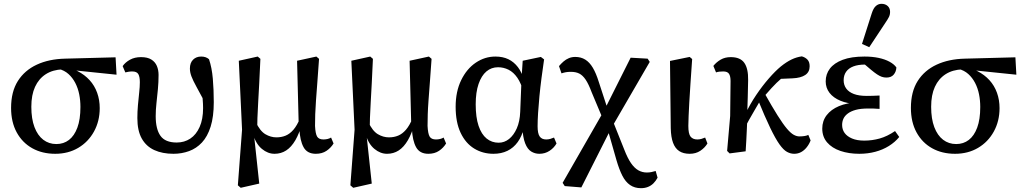

<svg xmlns="http://www.w3.org/2000/svg" viewBox="-20 -792 5356 1005"><path d="M269 13Q201 13 149 -16Q97 -45 67.5 -99Q38 -153 38 -227Q38 -312 73.5 -368Q109 -424 172.5 -453.5Q236 -483 320 -485L585 -492L590 -401L328 -428L308 -429Q256 -427 219.5 -403.5Q183 -380 163.5 -337.5Q144 -295 144 -233Q144 -170 160.5 -126.5Q177 -83 206.5 -60.5Q236 -38 275 -38Q313 -38 341 -59.5Q369 -81 385 -124Q401 -167 401 -232Q401 -267 394.5 -299Q388 -331 374 -358Q360 -385 338.5 -404.5Q317 -424 285 -432L300 -444Q348 -439 385.5 -420Q423 -401 449 -372.5Q475 -344 488.5 -306.5Q502 -269 502 -226Q502 -158 472 -103.5Q442 -49 389.5 -18Q337 13 269 13Z M888 13Q830 13 787.5 -6.5Q745 -26 722 -67Q699 -108 699 -174Q699 -207 702 -241.5Q705 -276 708.5 -307Q712 -338 712 -362Q712 -390 704 -404Q696 -418 672 -418Q662 -418 653 -416.5Q644 -415 636 -413L622 -446Q636 -466 660.5 -479.5Q685 -493 718 -493Q752 -493 772 -480.5Q792 -468 801 -447Q810 -426 810 -400Q810 -362 806.5 -325Q803 -288 799 -252.5Q795 -217 795 -184Q795 -116 820 -81Q845 -46 905 -46Q945 -46 976 -66.5Q1007 -87 1025 -127.5Q1043 -168 1043 -226Q1043 -248 1041 -270.5Q1039 -293 1037 -319L1059 -318V-244Q1028 -302 1009 -336.5Q990 -371 982 -392.5Q974 -414 974 -433Q974 -463 990.5 -479.5Q1007 -496 1033 -496Q1046 -496 1056 -492.5Q1066 -489 1074 -482Q1089 -438 1094 -380Q1099 -322 1099 -257Q1099 -181 1082.5 -129Q1066 -77 1037 -46Q1008 -15 969.5 -1Q931 13 888 13Z M1225 178 1247 -113 1230 -474 1329 -496 1343 -484Q1340 -413 1337 -357.5Q1334 -302 1331.5 -257.5Q1329 -213 1327.5 -175Q1326 -137 1326 -100L1310 -82L1337 169L1240 191ZM1633 13Q1588 13 1569 -21.5Q1550 -56 1547 -118L1544 -120L1535 -474L1636 -496L1650 -484Q1645 -413 1641 -359.5Q1637 -306 1634 -266Q1631 -226 1630 -194Q1629 -162 1629 -133Q1631 -92 1640 -77Q1649 -62 1673 -62Q1684 -62 1694.5 -64.5Q1705 -67 1713 -72L1726 -41Q1712 -18 1689 -2.5Q1666 13 1633 13ZM1417 13Q1382 13 1351 -12.5Q1320 -38 1305 -88L1298 -87L1319 -153Q1341 -106 1369 -89.5Q1397 -73 1427 -73Q1453 -73 1475 -82Q1497 -91 1516 -113Q1535 -135 1551 -174L1568 -149H1562Q1547 -94 1526 -58Q1505 -22 1478 -4.5Q1451 13 1417 13Z M1814 178 1836 -113 1819 -474 1918 -496 1932 -484Q1929 -413 1926 -357.5Q1923 -302 1920.5 -257.5Q1918 -213 1916.5 -175Q1915 -137 1915 -100L1899 -82L1926 169L1829 191ZM2222 13Q2177 13 2158 -21.5Q2139 -56 2136 -118L2133 -120L2124 -474L2225 -496L2239 -484Q2234 -413 2230 -359.5Q2226 -306 2223 -266Q2220 -226 2219 -194Q2218 -162 2218 -133Q2220 -92 2229 -77Q2238 -62 2262 -62Q2273 -62 2283.5 -64.5Q2294 -67 2302 -72L2315 -41Q2301 -18 2278 -2.5Q2255 13 2222 13ZM2006 13Q1971 13 1940 -12.5Q1909 -38 1894 -88L1887 -87L1908 -153Q1930 -106 1958 -89.5Q1986 -73 2016 -73Q2042 -73 2064 -82Q2086 -91 2105 -113Q2124 -135 2140 -174L2157 -149H2151Q2136 -94 2115 -58Q2094 -22 2067 -4.5Q2040 13 2006 13Z M2563 13Q2507 13 2462 -14.5Q2417 -42 2391 -97Q2365 -152 2365 -233Q2365 -313 2394 -372.5Q2423 -432 2470.5 -464Q2518 -496 2573 -496Q2612 -496 2641 -482Q2670 -468 2691 -440.5Q2712 -413 2723 -371H2745L2720 -310Q2708 -356 2688 -385Q2668 -414 2642 -427Q2616 -440 2587 -440Q2552 -440 2526 -418Q2500 -396 2485 -352.5Q2470 -309 2470 -246Q2470 -178 2485 -133.5Q2500 -89 2527 -67Q2554 -45 2590 -45Q2620 -45 2644.5 -64.5Q2669 -84 2685 -120Q2701 -156 2703 -207L2710 -382L2716 -474L2811 -494L2828 -481Q2821 -434 2814.5 -384Q2808 -334 2803.5 -287.5Q2799 -241 2796.5 -200.5Q2794 -160 2794 -131Q2794 -93 2805 -77.5Q2816 -62 2839 -62Q2850 -62 2860.5 -65Q2871 -68 2880 -72L2893 -41Q2880 -18 2856.5 -2.5Q2833 13 2803 13Q2780 13 2760.5 1Q2741 -11 2729 -41.5Q2717 -72 2714 -125L2723 -124Q2712 -79 2690 -48.5Q2668 -18 2636 -2.5Q2604 13 2563 13Z M2936 182 2925 165 3143 -215 3281 -490 3370 -485 3381 -468 3178 -118 3023 189ZM3335 193Q3302 193 3278 176.5Q3254 160 3237.5 127.5Q3221 95 3207 47L3161 -114H3146L3187 -161L3248 -8Q3265 36 3283 62Q3301 88 3321.5 99.5Q3342 111 3366 111Q3379 111 3390.5 108.5Q3402 106 3412 103L3422 138Q3413 155 3400.5 167.5Q3388 180 3371.5 186.5Q3355 193 3335 193ZM3137 -166 3077 -309Q3061 -352 3045.5 -375Q3030 -398 3012 -407Q2994 -416 2968 -416Q2953 -416 2942 -414Q2931 -412 2919 -408L2906 -446Q2917 -459 2929.5 -470Q2942 -481 2957.5 -487.5Q2973 -494 2991 -494Q3021 -494 3043.5 -480Q3066 -466 3083 -437.5Q3100 -409 3114 -364L3165 -208H3181Z M3590 13Q3557 13 3535.5 -1Q3514 -15 3503 -44.5Q3492 -74 3491 -121L3487 -473L3590 -494L3603 -483Q3598 -408 3594 -352Q3590 -296 3588 -255.5Q3586 -215 3584.5 -185Q3583 -155 3583 -133Q3583 -91 3595 -76.5Q3607 -62 3630 -62Q3641 -62 3651.5 -65Q3662 -68 3671 -72L3683 -41Q3669 -18 3645.5 -2.5Q3622 13 3590 13Z M3799 11 3786 -2 3802 -185 3804 -368Q3804 -393 3796 -405.5Q3788 -418 3766 -418Q3756 -418 3746 -417Q3736 -416 3728 -413L3714 -447Q3730 -467 3752.5 -480Q3775 -493 3805 -493Q3855 -493 3876 -463Q3897 -433 3896 -373Q3895 -334 3894 -283.5Q3893 -233 3891 -186L3892 -182Q3891 -153 3889.5 -121Q3888 -89 3886.5 -58.5Q3885 -28 3883 0ZM3871 -107 3846 -156H3864L3882 -196Q3906 -247 3938 -294.5Q3970 -342 4004 -381Q4038 -420 4067 -444Q4097 -468 4123 -480.5Q4149 -493 4177 -497Q4195 -492 4206.5 -480Q4218 -468 4218 -445Q4218 -415 4195 -399.5Q4172 -384 4129 -382L4037 -378L4133 -430Q4101 -408 4072.5 -383.5Q4044 -359 4018.5 -331Q3993 -303 3967 -273L3959 -265Q3944 -239 3929.5 -214.5Q3915 -190 3900.5 -164Q3886 -138 3871 -107ZM4137 13Q4118 13 4099.5 3Q4081 -7 4060 -36.5Q4039 -66 4011.5 -123Q3984 -180 3946 -273L3979 -309Q4021 -234 4050 -188Q4079 -142 4099 -118.5Q4119 -95 4134.5 -86.5Q4150 -78 4164 -78Q4179 -78 4191.5 -80Q4204 -82 4211 -86L4223 -57Q4216 -38 4203 -21.5Q4190 -5 4173.5 4Q4157 13 4137 13Z M4478 13Q4423 13 4379 -2Q4335 -17 4309.5 -46.5Q4284 -76 4284 -119Q4284 -159 4307 -189Q4330 -219 4371.5 -236.5Q4413 -254 4469 -256V-247Q4417 -249 4379.5 -264.5Q4342 -280 4322 -306Q4302 -332 4302 -366Q4302 -404 4324 -433Q4346 -462 4391 -479Q4436 -496 4505 -496Q4546 -496 4579 -489Q4612 -482 4636 -469Q4660 -456 4672 -439Q4671 -417 4658 -401.5Q4645 -386 4620 -386Q4607 -386 4595.5 -390Q4584 -394 4570.5 -403Q4557 -412 4539 -427L4492 -467L4563 -466L4580 -446Q4562 -450 4544.5 -452Q4527 -454 4508 -454Q4472 -454 4447 -444.5Q4422 -435 4409 -416.5Q4396 -398 4396 -372Q4396 -347 4409.5 -328.5Q4423 -310 4449.5 -300Q4476 -290 4517 -290Q4533 -290 4548 -290.5Q4563 -291 4584 -292V-222Q4560 -224 4548 -224Q4536 -224 4524 -224Q4485 -224 4459.5 -217Q4434 -210 4418 -198Q4402 -186 4395 -171Q4388 -156 4388 -138Q4388 -114 4401 -96Q4414 -78 4440 -67Q4466 -56 4504 -56Q4545 -56 4584.5 -67Q4624 -78 4665 -106L4687 -75Q4665 -48 4633 -28Q4601 -8 4561.5 2.5Q4522 13 4478 13ZM4492 -562 4543 -722Q4552 -750 4565 -761Q4578 -772 4594 -772Q4614 -772 4626.5 -760.5Q4639 -749 4639 -730Q4639 -715 4633 -703Q4627 -691 4614 -672L4530 -545Z M4979 13Q4911 13 4859 -16Q4807 -45 4777.5 -99Q4748 -153 4748 -227Q4748 -312 4783.5 -368Q4819 -424 4882.5 -453.5Q4946 -483 5030 -485L5295 -492L5300 -401L5038 -428L5018 -429Q4966 -427 4929.5 -403.5Q4893 -380 4873.5 -337.5Q4854 -295 4854 -233Q4854 -170 4870.5 -126.5Q4887 -83 4916.5 -60.5Q4946 -38 4985 -38Q5023 -38 5051 -59.5Q5079 -81 5095 -124Q5111 -167 5111 -232Q5111 -267 5104.5 -299Q5098 -331 5084 -358Q5070 -385 5048.5 -404.5Q5027 -424 4995 -432L5010 -444Q5058 -439 5095.5 -420Q5133 -401 5159 -372.5Q5185 -344 5198.5 -306.5Q5212 -269 5212 -226Q5212 -158 5182 -103.5Q5152 -49 5099.5 -18Q5047 13 4979 13Z"/></svg>

Font: Source Serif 4 18pt Medium
Style: Regular
Weight: 500
Designer: Frank Grießhammer
Foundry: Adobe Systems Incorporated
Version: Version 4.004;hotconv 1.0.116;makeotfexe 2.5.65601